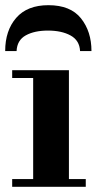

<svg xmlns="http://www.w3.org/2000/svg" viewBox="-27 -721 373 741"><path d="M101 -15V-434H239V-15ZM20 0V-30H304V0ZM20 -420V-450H239V-420ZM-7 -524Q-7 -603 35.5 -652Q78.1 -701 159.9 -701Q245 -701 285.5 -650.3Q326 -599.5 326 -524H282Q280 -565 245.5 -584Q211 -603 158 -603Q106 -603 72.5 -584.5Q39 -566 37 -524Z"/></svg>

Font: Libre Bodoni
Style: Regular
Weight: 400
Designer: Pablo Impallari, Rodrigo Fuenzalida
Foundry: Impallari Type
Version: Version 2.005;gftools[0.9.23]